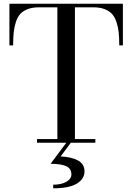

<svg xmlns="http://www.w3.org/2000/svg" viewBox="-20 -770 713 1036"><path d="M179.7 -19.5H289.6V-730.5H189.5Q154.8 -730.5 129.9 -720.9Q105 -711.4 89.8 -695.1Q74.7 -678.7 65.9 -651.9Q57.1 -625 54 -595.5Q50.8 -565.9 50.8 -524.9H30.8V-750H643.1V-524.9H623.5Q623.5 -565.9 620.4 -595.5Q617.2 -625 608.2 -651.9Q599.1 -678.7 584 -695.1Q568.8 -711.4 543.9 -720.9Q519 -730.5 484.4 -730.5H384.3V-19.5H494.6V0H362.3L307.1 74.2Q365.7 76.7 400.9 95.9Q436 115.2 436 154.8Q436 195.3 394.5 220.7Q353 246.1 267.1 246.1V226.6Q311 226.6 338.1 210.9Q365.2 195.3 365.2 171.4Q365.2 138.7 336.2 126.2Q307.1 113.8 252.9 113.8L337.9 0H179.7Z"/></svg>

Font: Bodoni* 11pt
Style: Regular
Weight: 400
Version: Version 2.3